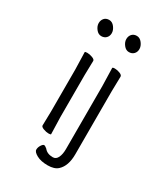

<svg xmlns="http://www.w3.org/2000/svg" viewBox="-206 -788 913 1041"><g transform="rotate(30 250.0 -268.0)"><path d="M137 -105V-368L134 -475Q134 -479 149 -479Q164 -479 181 -472.5Q198 -466 198 -457L196 -368V-105L199 1Q199 5 184.5 5Q170 5 152.5 -1.5Q135 -8 135 -17ZM341 -595Q322 -595 308 -613Q294 -631 294 -649.5Q294 -668 305 -680.5Q316 -693 335.5 -693Q355 -693 369 -674.5Q383 -656 383 -637.5Q383 -619 371.5 -607Q360 -595 341 -595ZM215 82Q233 105 269 105Q289 105 299 84Q309 63 309 31V-364L306 -475Q306 -480 321 -480Q336 -480 352.5 -473.5Q369 -467 369 -457L367 -364V30Q367 103 330 137Q309 157 266.5 157Q224 157 197.5 142.5Q171 128 171 113.5Q171 99 180 85Q189 71 197 71Q203 72 215 82ZM168 -595Q149 -595 135 -613Q121 -631 121 -649.5Q121 -668 132 -680.5Q143 -693 162.5 -693Q182 -693 196 -674.5Q210 -656 210 -637.5Q210 -619 198.5 -607Q187 -595 168 -595Z"/></g></svg>

Font: Moon Stars Kai T HW Light
Style: Regular
Weight: 300
Designer: GuiWonder
Version: Version 1.101